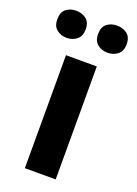

<svg xmlns="http://www.w3.org/2000/svg" viewBox="-159 -812 623 872"><g transform="rotate(20 152.5 -376.0)"><path d="M227 0H78V-546H227ZM-15 -686Q-15 -721 5 -736.5Q25 -752 52.9 -752Q80.8 -752 101.4 -736.6Q122 -721.2 122 -686.4Q122 -653 101.4 -637Q80.8 -621 52.9 -621Q25 -621 5 -637.2Q-15 -653.5 -15 -686ZM182 -686Q182 -721 202.1 -736.5Q222.3 -752 250.6 -752Q279 -752 299.5 -736.6Q320 -721.2 320 -686.4Q320 -653 299.4 -637Q278.9 -621 251 -621Q222.5 -621 202.2 -637.2Q182 -653.5 182 -686Z"/></g></svg>

Font: Noto Sans Javanese
Style: Regular
Weight: 400
Designer: Monotype Design Team
Foundry: Monotype Imaging Inc.
Version: Version 2.004